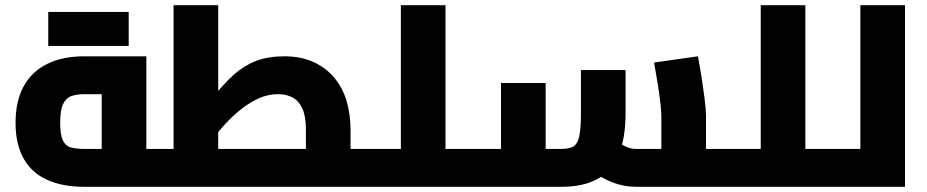

<svg xmlns="http://www.w3.org/2000/svg" viewBox="-20 -720 3574 740"><path d="M305 0Q221 0 161.5 -27Q102 -54 71 -109Q40 -164 40 -247Q40 -330 71 -387Q102 -444 161.5 -473.5Q221 -503 305 -503H544V-79H372V-381L400 -357H305Q277 -357 256 -350Q235 -343 223.5 -319.5Q212 -296 212 -247Q212 -201 222 -179.5Q232 -158 252.5 -152Q273 -146 305 -146H648V0ZM648 0V-146Q653 -146 656.5 -141Q660 -136 662.5 -126.5Q665 -117 666.5 -103.5Q668 -90 668 -73Q668 -56 666.5 -42.5Q665 -29 662.5 -19.5Q660 -10 656.5 -5Q653 0 648 0ZM166 -543V-674H339V-543ZM303 -543V-674H476V-543Z M1314 0V-146H1417V0ZM578 0V-146H1300L1159 -27V-220Q1159 -272 1145.5 -301.5Q1132 -331 1108 -344Q1084 -357 1052 -357Q1010 -357 971 -338Q932 -319 898 -290Q864 -261 835.5 -228Q807 -195 785.5 -166.5Q764 -138 751 -122L718 -235Q765 -298 803.5 -347.5Q842 -397 881 -432Q920 -467 966.5 -485Q1013 -503 1076 -503Q1139 -503 1187 -481.5Q1235 -460 1267.5 -421.5Q1300 -383 1315.5 -331.5Q1331 -280 1331 -220V0ZM649 -146V-700H821V-146ZM578 0Q573 0 569 -5Q565 -10 563 -19.5Q561 -29 559.5 -42.5Q558 -56 558 -73Q558 -96 560 -112Q562 -128 566.5 -137Q571 -146 578 -146ZM1417 0V-146Q1423 -146 1426.5 -141Q1430 -136 1432.5 -126.5Q1435 -117 1436 -103.5Q1437 -90 1437 -73Q1437 -56 1436 -42.5Q1435 -29 1432.5 -19.5Q1430 -10 1426.5 -5Q1423 0 1417 0Z M1697 0V-146H1801V0ZM1525 0V-700H1697V0ZM1417 0V-146H1525V0ZM1417 0Q1412 0 1408 -5Q1404 -10 1402 -19.5Q1400 -29 1398.5 -42.5Q1397 -56 1397 -73Q1397 -96 1399 -112Q1401 -128 1405.5 -137Q1410 -146 1417 -146ZM1801 0V-146Q1806 -146 1809.5 -141Q1813 -136 1815.5 -126.5Q1818 -117 1819.5 -103.5Q1821 -90 1821 -73Q1821 -56 1819.5 -42.5Q1818 -29 1815.5 -19.5Q1813 -10 1809.5 -5Q1806 0 1801 0Z M2701 0V-146H2804V0ZM2431 0Q2385 0 2339.5 -17.5Q2294 -35 2257 -68L2361 -175Q2378 -161 2395.5 -153.5Q2413 -146 2431 -146H2626L2529 -62V-273Q2529 -288 2525.5 -320Q2522 -352 2515.5 -393.5Q2509 -435 2501 -479L2670 -503Q2677 -467 2684 -421.5Q2691 -376 2696 -336Q2701 -296 2701 -273V0ZM1801 0V-146H1946L1911 -108V-400H2083V0ZM2083 0V-146H2143Q2174 -146 2190 -155.5Q2206 -165 2212.5 -194.5Q2219 -224 2219 -284V-450H2391V-284Q2391 -186 2364 -123Q2337 -60 2282.5 -30Q2228 0 2143 0ZM1801 0Q1796 0 1792 -5Q1788 -10 1786 -19.5Q1784 -29 1782.5 -42.5Q1781 -56 1781 -73Q1781 -96 1783 -112Q1785 -128 1789.5 -137Q1794 -146 1801 -146ZM2804 0V-146Q2809 -146 2813 -141Q2817 -136 2819 -126.5Q2821 -117 2822.5 -103.5Q2824 -90 2824 -73Q2824 -56 2822.5 -42.5Q2821 -29 2819 -19.5Q2817 -10 2813 -5Q2809 0 2804 0Z M3084 0V-146H3188V0ZM2912 0V-700H3084V0ZM2804 0V-146H2912V0ZM2804 0Q2799 0 2795 -5Q2791 -10 2789 -19.5Q2787 -29 2785.5 -42.5Q2784 -56 2784 -73Q2784 -96 2786 -112Q2788 -128 2792.5 -137Q2797 -146 2804 -146ZM3188 0V-146Q3193 -146 3196.5 -141Q3200 -136 3202.5 -126.5Q3205 -117 3206.5 -103.5Q3208 -90 3208 -73Q3208 -56 3206.5 -42.5Q3205 -29 3202.5 -19.5Q3200 -10 3196.5 -5Q3193 0 3188 0Z M3296 0V-700H3468V0ZM3188 0V-146H3296V0ZM3188 0Q3183 0 3179 -5Q3175 -10 3173 -19.5Q3171 -29 3169.5 -42.5Q3168 -56 3168 -73Q3168 -96 3170 -112Q3172 -128 3176.5 -137Q3181 -146 3188 -146Z"/></svg>

Font: Cairo Play Black
Style: Regular
Weight: 900
Version: Version 3.119